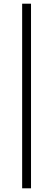

<svg xmlns="http://www.w3.org/2000/svg" viewBox="-20 -805 288 1040"><path d="M100 -785H148V215H100Z"/></svg>

Font: Jost* Light
Style: Regular
Weight: 300
Version: Version 3.7